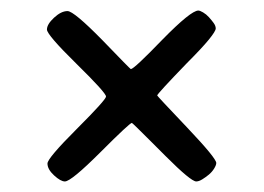

<svg xmlns="http://www.w3.org/2000/svg" viewBox="-20 -451 501 364"><path d="M228 -320Q234 -320 288 -376Q342 -431 356 -431Q359 -431 365 -427.5Q371 -424 376 -418.5Q381 -413 385 -407.5Q389 -402 389 -397Q389 -392 376 -376Q363 -360 334 -331Q278 -273 278 -270Q278 -269 335 -209Q390 -151 390 -142Q390 -138 386 -131.5Q382 -125 376 -120Q370 -115 363.5 -111Q357 -107 352 -107Q342 -107 294 -155L265 -184Q231 -218 230 -218Q226 -218 171 -163Q115 -107 103 -107Q95 -107 82.5 -118.5Q70 -130 70 -141Q70 -151 125 -206Q181 -262 181 -268Q181 -275 125 -330Q69 -385 69 -395Q69 -405 82.5 -417.5Q96 -430 108 -430Q120 -430 174 -375Q227 -320 228 -320Z"/></svg>

Font: Stylish
Style: Regular
Weight: 400
Version: Version 1.64